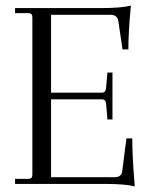

<svg xmlns="http://www.w3.org/2000/svg" viewBox="-20 -659 542 688"><path d="M463 9Q429 0 353 0H34V-18H81Q96 -18 96 -32V-598Q96 -612 81 -612H34V-630H339Q415 -630 449 -639Q440 -545 440 -482H419L404 -584Q400 -606 376 -606H163V-327H346Q358 -327 360 -343L365 -399H383V-231H365L360 -289Q358 -303 346 -303H163V-24H390Q416 -24 418 -46L433 -163H454Q454 -94 463 9Z"/></svg>

Font: Arapey Thin
Style: Regular
Weight: 100
Designer: Eduardo Rodriguez Tunni
Foundry: Eduardo Rodriguez Tunni
Version: Version 4.000;hotconv 1.0.109;makeotfexe 2.5.65596